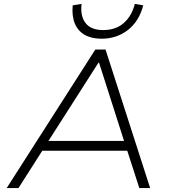

<svg xmlns="http://www.w3.org/2000/svg" viewBox="-20 -957 876 977"><path d="M14 0 465 -705H517L744 0H689L623 -204L655 -190H166L204 -204L74 0ZM481 -638 219 -228 192 -240H645L615 -228L484 -638ZM497 -760Q445 -760 410.5 -780Q376 -800 360.5 -838Q345 -876 350 -930L395 -937Q388 -875 415.5 -839.5Q443 -804 505 -804Q570 -804 610.5 -840.5Q651 -877 666 -937L709 -930Q688 -849 631 -804.5Q574 -760 497 -760Z"/></svg>

Font: Nunito Sans 7pt SemiExpanded ExtraLight
Style: Italic
Weight: 250
Width: 6
Italic angle: -9°
Designer: Vernon Adams
Foundry: Vernon Adams
Version: Version 3.101;gftools[0.9.27]